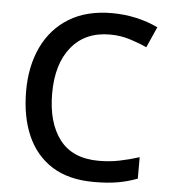

<svg xmlns="http://www.w3.org/2000/svg" viewBox="-52 -772 738 830"><g transform="rotate(5 316.5 -357.0)"><path d="M400 -631Q293 -631 233 -557.5Q173 -484 173 -356Q173 -229 229 -156Q285 -83 399 -83Q445 -83 487.5 -91.5Q530 -100 574 -114V-21Q532 -5 488.5 2.5Q445 10 386 10Q276 10 204 -35.5Q132 -81 96 -163.5Q60 -246 60 -357Q60 -465 99.5 -548Q139 -631 215 -677.5Q291 -724 401 -724Q455 -724 506.5 -712.5Q558 -701 601 -680L561 -590Q526 -606 485.5 -618.5Q445 -631 400 -631Z"/></g></svg>

Font: Noto Sans Myanmar Medium
Style: Regular
Weight: 500
Designer: Monotype Design Team
Foundry: Monotype Imaging Inc.
Version: Version 2.107; ttfautohint (v1.8.4.7-5d5b)